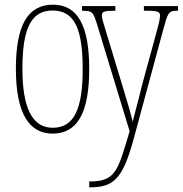

<svg xmlns="http://www.w3.org/2000/svg" viewBox="-20 -562 782 822"><path d="M205 10C308 10 362 -73 362 -267C362 -449 314 -542 207 -542C97 -542 48 -451 48 -267C48 -76 105 10 205 10ZM362 215V240H363C465 240 505 208 553 30L678 -432C698 -506 701 -516 737 -516H742V-536H596V-516H614C662 -516 665 -508 665 -494C665 -479 658 -454 650 -424L589 -201C573 -134 557 -78 548 -41C540 -77 520 -143 495 -225L435 -423C424 -459 416 -484 416 -495C416 -512 425 -516 471 -516H474V-536H331V-516H332C377 -516 379 -511 397 -453L535 0C484 169 477 215 362 215ZM206 -15C117 -15 76 -102 76 -267C76 -434 110 -517 205 -517C301 -517 334 -434 334 -267C334 -103 301 -15 206 -15Z"/></svg>

Font: Noto Serif ExtraCondensed Thin
Style: Regular
Weight: 100
Width: 2
Designer: Monotype Design Team
Foundry: Monotype Imaging Inc.
Version: Version 2.013